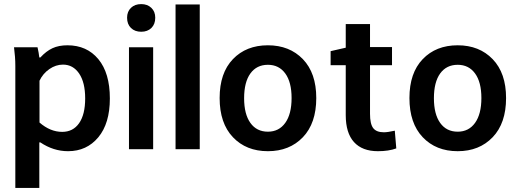

<svg xmlns="http://www.w3.org/2000/svg" viewBox="-20 -732 2546 942"><path d="M173.8 -335.9V-130.9Q226.6 -85 285.2 -85Q338.4 -85 368.2 -127.7Q397.9 -170.4 397.9 -249Q397.9 -327.6 368.2 -371.3Q338.4 -415 289.1 -415Q253.9 -415 222.2 -393.1Q190.4 -371.1 173.8 -335.9ZM55.2 189.9V-408.2Q55.2 -451.7 48.8 -500H164.1Q170.4 -472.7 172.9 -450.2H178.2Q206.5 -481 237.3 -495.4Q268.1 -509.8 311 -509.8Q406.2 -509.8 462.6 -441.7Q519 -373.5 519 -249Q519 -126.5 462.2 -58.3Q405.3 9.8 314 9.8Q242.2 9.8 178.2 -33.2H172.9V189.9Z M612.8 0V-500H731.4V0ZM603.5 -645Q603.5 -675.3 622.6 -693.6Q641.6 -711.9 672.9 -711.9Q703.1 -711.9 722.4 -693.6Q741.7 -675.3 741.7 -645Q741.7 -613.3 722.7 -594.7Q703.6 -576.2 672.9 -576.2Q641.6 -576.2 622.6 -594.7Q603.5 -613.3 603.5 -645Z M841.3 0V-710H960V0Z M1057.6 -251Q1057.6 -374 1122.8 -441.9Q1188 -509.8 1294.4 -509.8Q1400.4 -509.8 1466.1 -441.7Q1531.7 -373.5 1531.7 -251Q1531.7 -127.4 1466.1 -58.8Q1400.4 9.8 1294.4 9.8Q1188 9.8 1122.8 -58.8Q1057.6 -127.4 1057.6 -251ZM1177.7 -250Q1177.7 -171.9 1208.5 -128.9Q1239.3 -85.9 1294.4 -85.9Q1348.6 -85.9 1379.6 -129.2Q1410.6 -172.4 1410.6 -251Q1410.6 -329.1 1379.6 -371.6Q1348.6 -414.1 1294.4 -414.1Q1239.3 -414.1 1208.5 -371.6Q1177.7 -329.1 1177.7 -250Z M1676.3 -412.1H1602.1V-481L1676.3 -498V-613.8H1795.4V-501H1903.3V-412.1H1795.4V-173.8Q1795.4 -124 1811 -103.5Q1826.7 -83 1863.3 -83Q1881.8 -83 1917 -90.8L1924.3 -3.9Q1887.2 9.8 1834 9.8Q1757.3 9.8 1716.8 -34.9Q1676.3 -79.6 1676.3 -167Z M1988.8 -251Q1988.8 -374 2054 -441.9Q2119.1 -509.8 2225.6 -509.8Q2331.5 -509.8 2397.2 -441.7Q2462.9 -373.5 2462.9 -251Q2462.9 -127.4 2397.2 -58.8Q2331.5 9.8 2225.6 9.8Q2119.1 9.8 2054 -58.8Q1988.8 -127.4 1988.8 -251ZM2108.9 -250Q2108.9 -171.9 2139.6 -128.9Q2170.4 -85.9 2225.6 -85.9Q2279.8 -85.9 2310.8 -129.2Q2341.8 -172.4 2341.8 -251Q2341.8 -329.1 2310.8 -371.6Q2279.8 -414.1 2225.6 -414.1Q2170.4 -414.1 2139.6 -371.6Q2108.9 -329.1 2108.9 -250Z"/></svg>

Font: LT Hoop SemBd
Style: Regular
Weight: 600
Designer: Daniel Lyons
Foundry: LyonsType
Version: Version 1.000